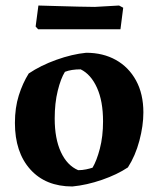

<svg xmlns="http://www.w3.org/2000/svg" viewBox="-20 -663 567 695"><path d="M242 12Q145 12 89.5 -50Q34 -112 34 -218Q34 -273 48 -317.5Q62 -362 84 -397Q127 -426 184 -446.5Q241 -467 292 -472Q353 -472 399.5 -446Q446 -420 472.5 -371.5Q499 -323 499 -256Q499 -208 484.5 -153.5Q470 -99 443 -57Q404 -31 349 -12Q294 7 242 12ZM263 -47Q278 -47 292 -50Q306 -53 315 -56Q330 -81 341.5 -125Q353 -169 353 -224Q353 -297 331 -345.5Q309 -394 272 -412Q238 -412 215 -403Q200 -379 189 -334.5Q178 -290 178 -234Q178 -161 200.5 -112.5Q223 -64 263 -47ZM118 -557 109 -567 119 -643Q150 -642 188.5 -641Q227 -640 263 -639Q299 -638 323 -638L411 -643L426 -635L416 -557Z"/></svg>

Font: Labrada
Style: Bold
Weight: 700
Designer: Mercedes Jáuregui
Foundry: Omnibus-Type Team
Version: Version 1.000; ttfautohint (v1.8.4.7-5d5b)